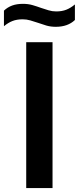

<svg xmlns="http://www.w3.org/2000/svg" viewBox="-60 -954 400 974"><path d="M73 0V-740H206.5V0ZM223 -818Q197 -818 174.8 -824.5Q152.5 -831 132 -838.5Q112.5 -845 93.8 -850.5Q75 -856 55 -856Q25.5 -856 3.5 -847.5Q-18.5 -839 -40 -821V-900Q-21.5 -917.5 1.8 -926Q25 -934.5 57 -934.5Q83 -934.5 105.2 -928Q127.5 -921.5 148 -914Q167.5 -907.5 186.2 -901.8Q205 -896 225 -896Q254.5 -896 276.5 -904.8Q298.5 -913.5 320 -931.5V-852.5Q284 -818 223 -818Z"/></svg>

Font: Encode Sans SmBold
Style: Regular
Weight: 600
Designer: Multiple Designers
Foundry: Impallari Type
Version: Version 3.002; ttfautohint (v1.8.3) -l 8 -r 50 -G 200 -x 14 